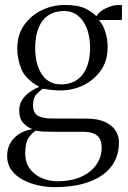

<svg xmlns="http://www.w3.org/2000/svg" viewBox="-20 -540 530 794"><path d="M205 234Q174 234 139.8 226.8Q105.5 219.5 76 204.2Q46.5 189 28 164.2Q9.5 139.5 9.5 104.5Q9.5 74.5 22.8 51.5Q36 28.5 59.5 13.8Q83 -1 113.5 -6Q90.5 -15 75 -33Q59.5 -51 59.5 -83Q59.5 -108.5 72.2 -127.8Q85 -147 104.2 -160.2Q123.5 -173.5 142.5 -181Q86.5 -211.5 69 -253Q51.5 -294.5 51.5 -340Q51.5 -396 79.8 -436.2Q108 -476.5 153 -498Q198 -519.5 247.5 -519.5Q305.5 -519.5 335.8 -503.2Q366 -487 378.5 -473Q390.5 -493 418.2 -506Q446 -519 465.5 -519H484.5L484 -457.5L389 -457Q398.5 -447 406.5 -431Q414.5 -415 419.8 -393.2Q425 -371.5 425 -343Q425 -288.5 397 -248.8Q369 -209 324.8 -187.5Q280.5 -166 230.5 -166Q212 -166 192.2 -168.2Q172.5 -170.5 156.5 -173Q146.5 -166 131.5 -150.8Q116.5 -135.5 116.5 -104.5Q116.5 -74 135.8 -62Q155 -50 194 -50L338.5 -49.5Q384 -49.5 413.5 -36Q443 -22.5 457.5 -0.5Q472 21.5 472 47.5Q472 92.5 453.8 127.2Q435.5 162 400.8 185.8Q366 209.5 316.8 221.8Q267.5 234 205 234ZM215.5 209.5Q275.5 209.5 316.8 190.5Q358 171.5 379.2 139.8Q400.5 108 400.5 71Q400.5 52.5 394.5 37.8Q388.5 23 371.5 14Q354.5 5 321.5 5H206.5Q179 5 159.2 4Q139.5 3 128 0Q111 11 97.8 30.8Q84.5 50.5 84.5 94Q84.5 133.5 104.2 159Q124 184.5 154.2 197Q184.5 209.5 215.5 209.5ZM231.5 -191Q289.5 -191 321 -231Q352.5 -271 352.5 -342.5Q352.5 -388.5 339 -422.8Q325.5 -457 301.5 -475.8Q277.5 -494.5 245.5 -494.5Q207 -494.5 180.2 -476.8Q153.5 -459 139.5 -424.8Q125.5 -390.5 125.5 -341Q125.5 -296.5 137.8 -262.8Q150 -229 173.8 -210Q197.5 -191 231.5 -191Z"/></svg>

Font: Merriweather 144pt Light
Style: Regular
Weight: 300
Version: Version 2.100